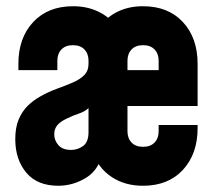

<svg xmlns="http://www.w3.org/2000/svg" viewBox="-20 -583 695 616"><path d="M167 13Q99.5 13 64.2 -29.2Q29 -71.5 29 -136.5Q29 -174 40 -200Q51 -226 69.2 -243.8Q87.5 -261.5 110 -274Q135.5 -288.5 162.5 -298.2Q189.5 -308 212.5 -317.8Q235.5 -327.5 249.8 -341.5Q264 -355.5 264 -378V-388Q264 -410.5 251 -424.2Q238 -438 214 -438Q190 -438 177 -424.2Q164 -410.5 164 -388V-358H39V-378Q39 -461.5 86.5 -512.2Q134 -563 214 -563Q259 -563 294.5 -546.2Q330 -529.5 354 -498H301Q323.5 -529.5 358.8 -546.2Q394 -563 439 -563Q519.5 -563 566.8 -512.2Q614 -461.5 614 -378V-243H389V-162Q389 -139.5 402 -125.8Q415 -112 439 -112Q463 -112 476 -125.8Q489 -139.5 489 -162V-182H614V-172Q614 -89 566.8 -38Q519.5 13 439 13Q380.5 13 338.2 -15.2Q296 -43.5 278 -92L312 -103Q300 -40 257.5 -13.5Q215 13 167 13ZM208 -102Q229 -102 246.5 -114.5Q264 -127 264 -159V-236Q251 -224.5 232 -218.2Q213 -212 193 -202Q173 -192.5 163.5 -180.8Q154 -169 154 -152Q154 -132.5 167.5 -117.2Q181 -102 208 -102ZM389 -358H489V-388Q489 -410.5 476 -424.2Q463 -438 439 -438Q415 -438 402 -424.2Q389 -410.5 389 -388Z"/></svg>

Font: Mohave Light
Style: Regular
Weight: 300
Designer: Gumpita Rahayu
Foundry: Tokotype
Version: Version 2.003